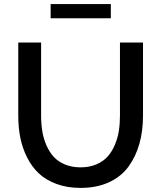

<svg xmlns="http://www.w3.org/2000/svg" viewBox="-20 -919 792 944"><path d="M229 -829.1V-898.9H524.9V-829.1ZM376 4.9Q310.1 4.9 257.6 -14.6Q205.1 -34.2 170.4 -66.9Q135.7 -99.6 112.8 -145.8Q89.8 -191.9 79.8 -242.4Q69.8 -293 69.8 -350.1V-710H182.1V-350.1Q182.1 -309.6 188 -273.7Q193.8 -237.8 208.3 -204.6Q222.7 -171.4 244.1 -147.9Q265.6 -124.5 299.3 -110.4Q333 -96.2 376 -96.2Q419.4 -96.2 453.4 -110.6Q487.3 -125 508.8 -148.9Q530.3 -172.9 544.4 -206.1Q558.6 -239.3 564.2 -274.7Q569.8 -310.1 569.8 -350.1V-710H683.1V-350.1Q683.1 -275.4 665.5 -212.6Q647.9 -149.9 612.1 -100.3Q576.2 -50.8 515.9 -22.9Q455.6 4.9 376 4.9Z"/></svg>

Font: Rawline SemiBold
Style: Regular
Weight: 600
Designer: Matt McInerney, Pablo Impallari, Rodrigo Fuenzalida
Foundry: Matt McInerney, Pablo Impallari, Rodrigo Fuenzalida
Version: Version 4.020;PS 004.020;hotconv 1.0.88;makeotf.lib2.5.64775